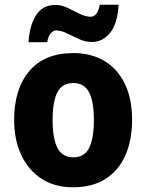

<svg xmlns="http://www.w3.org/2000/svg" viewBox="-20 -784 621 814"><path d="M540 -276Q540 -191 512 -126.5Q484 -62 428 -26Q372 10 289 10Q212 10 156.5 -26Q101 -62 70.5 -126Q40 -190 40 -276Q40 -407 104.5 -483Q169 -559 292 -559Q365 -559 421 -526.5Q477 -494 508.5 -430.5Q540 -367 540 -276ZM203 -275Q203 -197 223.5 -157Q244 -117 291 -117Q338 -117 358 -157Q378 -197 378 -276Q378 -354 357.5 -393Q337 -432 290 -432Q244 -432 223.5 -393Q203 -354 203 -275ZM101 -605Q105 -675 132.5 -719Q160 -763 215 -763Q241 -763 267 -750.5Q293 -738 317.5 -725.5Q342 -713 365 -713Q378 -713 388 -725Q398 -737 403 -764H483Q478 -683 446.5 -644.5Q415 -606 370 -606Q342 -606 315.5 -618Q289 -630 264 -642.5Q239 -655 218 -655Q207 -655 196 -644Q185 -633 180 -605Z"/></svg>

Font: Noto Sans SemiCondensed ExtraBold
Style: Regular
Weight: 800
Width: 4
Designer: Monotype Design Team
Foundry: Monotype Imaging Inc.
Version: Version 2.013; ttfautohint (v1.8.4.7-5d5b)